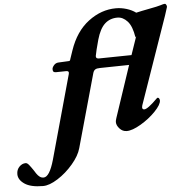

<svg xmlns="http://www.w3.org/2000/svg" viewBox="-265 -767 1082 1120"><g transform="rotate(-5 275.5 -207.5)"><path d="M752 -685Q742 -651 737 -638L559 -127Q557 -119 557 -116Q557 -103 569 -103Q589 -103 647 -161Q650 -164 651 -164Q658 -164 661 -158Q664 -152 664 -147Q664 -123 626.5 -84Q589 -45 539 -15.5Q489 14 456 14Q432 14 414.5 -5Q397 -24 397 -44Q397 -52 402 -67L503 -369L332 -366Q313 -366 304 -360Q295 -354 291 -340L171 89Q159 133 118.5 180.5Q78 228 28.5 259.5Q-21 291 -58 291Q-130 291 -166 266.5Q-202 242 -202 209Q-202 183 -185.5 166Q-169 149 -148 149Q-139 149 -128.5 162Q-118 175 -104 196Q-102 200 -92.5 214Q-83 228 -73 235Q-63 242 -51 242Q-16 242 12 143L148 -347Q149 -350 149 -355Q149 -365 134 -365L75 -364Q64 -364 60 -368Q56 -372 56 -383Q56 -393 66.5 -405.5Q77 -418 93 -419L154 -422Q159 -422 161 -424.5Q163 -427 165 -435L181 -482Q218 -591 293.5 -648Q369 -705 455 -705Q486 -705 517 -695.5Q548 -686 571 -669Q588 -673 605 -676.5Q622 -680 638 -683Q702 -695 716 -700Q734 -706 741 -706Q747 -706 750.5 -698Q754 -690 752 -685ZM522 -425 559 -533 554 -526Q544 -592 517.5 -621Q491 -650 459 -650Q415 -650 385 -622.5Q355 -595 337 -532Q328 -501 322 -475Q316 -449 314 -438V-435Q314 -422 331 -422Z"/></g></svg>

Font: EB Garamond ExtraBold
Style: Italic
Weight: 800
Italic angle: -17.2°
Designer: Georg Duffner and Octavio Pardo
Foundry: Georg Duffner
Version: Version 1.000